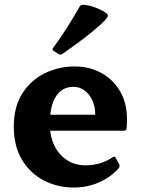

<svg xmlns="http://www.w3.org/2000/svg" viewBox="-20 -796 606 828"><path d="M297.8 12.7Q228.7 12.7 169.7 -17.5Q110.7 -47.7 75.1 -106.4Q39.5 -165.1 39.5 -250.2Q39.5 -335.1 76 -392.7Q112.6 -450.2 172.5 -479.8Q232.5 -509.4 302 -509.4Q366.2 -509.4 417.1 -481.4Q468 -453.4 497.8 -402.4Q527.6 -351.3 527.6 -282.2Q527.6 -273.5 527.3 -263.4Q527 -253.3 526 -241.8Q523.6 -232.2 514.6 -232.2H182.4V-301.1H417.3L390.8 -285.6Q390.8 -290.6 390.8 -294.2Q390.8 -297.8 390.8 -301.8Q390.8 -335.8 378.5 -362.8Q366.2 -389.8 344.9 -405.7Q323.6 -421.6 296.7 -421.6Q247.7 -421.6 221.2 -380.3Q194.7 -339 194.7 -259.9Q194.7 -209.9 213.7 -169.8Q232.8 -129.6 267.6 -106.3Q302.3 -83.1 348.6 -83.1Q414.9 -83.1 466.4 -118.3Q475.2 -123.7 479 -115.1L493.9 -87.4Q497.7 -79.9 492.3 -70.9Q457.8 -31.6 406.7 -9.4Q355.7 12.7 297.8 12.7ZM248.7 -563.1Q241.5 -557.7 233.1 -562.7L211.1 -576.6Q202.7 -581.6 209.1 -589.1Q241.2 -633.7 269.7 -678.1Q298.2 -722.6 323.1 -767.3Q328.5 -775.9 338.1 -775.5Q360.4 -774.1 384 -766.1Q407.6 -758 427.2 -746.9Q439.9 -739 443.6 -733.2Q447.3 -727.4 440.8 -718.3Q434.4 -709.2 415.2 -691.3Q380.8 -660 338.7 -628.3Q296.7 -596.7 248.7 -563.1Z"/></svg>

Font: Hahmlet
Style: Regular
Weight: 400
Designer: Minjoo Ham & Mark Frömberg
Foundry: hypertype
Version: Version 1.002